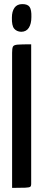

<svg xmlns="http://www.w3.org/2000/svg" viewBox="-20 -916 211 936"><path d="M39 0V-659Q39 -680 43 -688.5Q47 -697 66.5 -698.5Q86 -700 132 -700V-18Q132 -9 127.5 -5.5Q123 -2 104 -1Q85 0 39 0ZM83 -761Q61 -762 49 -776.5Q37 -791 38 -830Q38 -860 50.5 -878Q63 -896 89 -896Q115 -896 124.5 -882Q134 -868 133 -833Q133 -800 120.5 -780.5Q108 -761 83 -761Z"/></svg>

Font: Yanone Kaffeesatz ExtraLight Medium
Style: Regular
Weight: 500
Version: Version 2.003